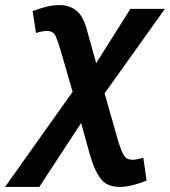

<svg xmlns="http://www.w3.org/2000/svg" viewBox="-32 -547 670 757"><path d="M254.3 -185 -12.1 190H122.9L287.8 -62C300.9 -14 312 26.2 321.2 58.5C330.4 90.8 340.4 116.7 351 136C369.3 169.5 390.5 190 441.9 190C469.2 190 503.9 181.7 545.9 165L533.1 75C514.9 80.3 500.9 83 490.9 83C474.9 83 463.6 77.5 457 66.5C450.4 55.5 443.3 38.3 435.6 15L380.4 -179L618.1 -512H482.1L347.2 -298L311.5 -426C302.1 -463.3 288.2 -489.5 269.9 -504.5C251.6 -519.5 228.8 -527 201.5 -527C172.1 -527 137.2 -519 96.7 -503L110 -417C126.9 -422.3 141 -425 152.3 -425C169.6 -425 181.4 -418 187.5 -404C193.6 -390 200.4 -370.7 207.8 -346Z"/></svg>

Font: Fog Sans
Style: It
Weight: 700
Foundry: Intel Corporation
Version: Version 1.00